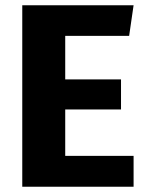

<svg xmlns="http://www.w3.org/2000/svg" viewBox="-20 -713 566 733"><path d="M473 -576H229V-410H442V-295H229V-118H490V0H65V-693H490Z"/></svg>

Font: Statis Sans
Style: Bold
Weight: 700
Designer: bBox Type GmbH
Foundry: bBox Type GmbH
Version: Version 1.000